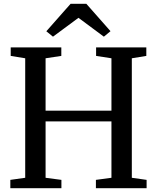

<svg xmlns="http://www.w3.org/2000/svg" viewBox="-20 -993 828 1013"><path d="M34.5 -44 113 -55V-685.5L36.5 -698V-743H303.5V-698L220.5 -685.5V-409H568V-685.5L487 -698V-743H752V-698L675.5 -685.5V-55L753.5 -44V0H486V-44L568 -55V-352.5H220.5V-55L304 -44V0H34.5ZM224.5 -828 352.5 -973H435.5L563 -828.5L528 -799.5L394 -899L259.5 -799.5Z"/></svg>

Font: Merriweather 12pt
Style: Regular
Weight: 400
Designer: Eben Sorkin
Foundry: Eben Sorkin
Version: Version 2.100